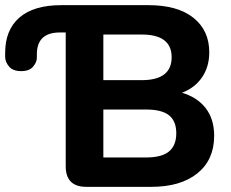

<svg xmlns="http://www.w3.org/2000/svg" viewBox="-20 -725 897 745"><path d="M381 -114H547Q608 -114 636 -137.5Q664 -161 664 -208Q664 -255 636 -277.5Q608 -300 547 -300H381ZM381 -414H530Q646 -414 646 -503Q646 -591 530 -591H381ZM315 0Q235 0 235 -80V-599H212Q123 -599 123 -514V-500Q123 -484 108.5 -466.5Q94 -449 62 -449Q30 -449 15 -467Q0 -485 0 -504V-520Q0 -609 55.5 -657Q111 -705 218 -705H556Q669 -705 730.5 -656Q792 -607 792 -522Q792 -466 764 -425Q736 -384 686 -365Q745 -348 778 -305.5Q811 -263 811 -198Q811 -105 746 -52.5Q681 0 567 0Z"/></svg>

Font: Chiron GoRound TC
Style: Bold
Weight: 700
Designer: Ryoko NISHIZUKA 西塚涼子 (kana, bopomofo & ideographs); Paul D. Hunt (Latin, Greek & Cyrillic); Sandoll Communications 산돌커뮤니
Foundry: Adobe
Version: Version 1.000;hotconv 1.1.1;makeotfexe 2.6.0